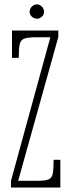

<svg xmlns="http://www.w3.org/2000/svg" viewBox="-20 -836 319 856"><path d="M29 0V-30L204.5 -670H143.5Q105.5 -670 88.8 -664Q72 -658 67.8 -638.2Q63.5 -618.5 63.5 -578H33.5V-700H240V-671L61 -30H148Q182.5 -30 197.2 -36.5Q212 -43 215.5 -63Q219 -83 219 -123.5H249V0ZM144.5 -752.5Q132 -752.5 122 -761.8Q112 -771 112 -783.5Q112 -796.5 122 -806.5Q132 -816.5 144.5 -816.5Q157 -816.5 166.8 -806.5Q176.5 -796.5 176.5 -783.5Q176.5 -771 166.8 -761.8Q157 -752.5 144.5 -752.5Z"/></svg>

Font: Imbue 10pt Thin
Style: Regular
Weight: 100
Designer: Tyler Finck
Foundry: Etcetera Type Company
Version: Version 1.102; ttfautohint (v1.8.3)